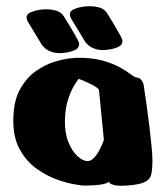

<svg xmlns="http://www.w3.org/2000/svg" viewBox="-20 -600 535 621"><path d="M256 -464 210 -540Q210 -540 207.5 -545.5Q205 -551 207 -559Q209 -567 224 -572Q239 -578 259.5 -579.5Q280 -581 298.5 -576.5Q317 -572 326 -558Q335 -544 346 -525.5Q357 -507 364.5 -493.5Q372 -480 372 -480Q372 -480 375 -472.5Q378 -465 372.5 -456Q367 -447 340 -441Q309 -435 290.5 -441Q272 -447 264 -455.5Q256 -464 256 -464ZM116 -454 70 -530Q70 -530 67.5 -535.5Q65 -541 67 -549Q69 -557 84 -562Q99 -568 119.5 -569.5Q140 -571 158.5 -566.5Q177 -562 186 -548Q195 -534 206 -515.5Q217 -497 224.5 -483.5Q232 -470 232 -470Q232 -470 235 -462.5Q238 -455 232.5 -446Q227 -437 200 -431Q169 -425 150.5 -431Q132 -437 124 -445.5Q116 -454 116 -454ZM225 -413Q275 -414 310 -404.5Q345 -395 368 -382Q391 -369 404 -359Q417 -349 423 -349Q434 -348 439 -338.5Q444 -329 444 -329Q444 -329 447 -309Q450 -289 454.5 -258Q459 -227 463 -193Q467 -159 470 -129Q473 -99 473 -82Q473 -54 469.5 -37Q466 -20 449 -11.5Q432 -3 393 0Q364 2 351 -1Q338 -4 335 -8Q332 -12 332 -12Q323 -5 302.5 -2.5Q282 0 264 0Q246 0 246 0Q246 0 223 -3.5Q200 -7 166.5 -18.5Q133 -30 99.5 -53.5Q66 -77 44 -116.5Q22 -156 23 -215Q24 -274 45 -311.5Q66 -349 96 -370Q126 -391 155.5 -400Q185 -409 205 -411Q225 -413 225 -413ZM300 -310Q295 -317 278.5 -325.5Q262 -334 247.5 -340Q233 -346 233 -344Q233 -343 222.5 -327.5Q212 -312 201.5 -282.5Q191 -253 190 -212Q189 -171 201 -141Q213 -111 230.5 -95Q248 -79 263 -79Q274 -79 284 -89.5Q294 -100 301 -113.5Q308 -127 312 -137Q316 -147 316 -147Z"/></svg>

Font: Nerko One
Style: Regular
Weight: 400
Designer: Nermin Kahrimanovic
Foundry: Nermin Kahrimanovic
Version: Version 1.101